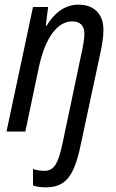

<svg xmlns="http://www.w3.org/2000/svg" viewBox="-20 -566 501 826"><path d="M177 240C266 240 300 186 327 58L412 -339C419 -371 425 -407 425 -436C425 -511 380 -546 317 -546C258 -546 212 -508 181 -456H177L187 -536H122L8 0H89L147 -276C175 -408 229 -474 291 -474C326 -474 343 -454 343 -421C343 -397 337 -365 330 -334L249 51C230 140 212 169 170 169C153 169 136 166 122 161V232C137 237 154 240 177 240Z"/></svg>

Font: Noto Sans Condensed
Style: Italic
Weight: 400
Width: 3
Italic angle: -12°
Designer: Monotype Design Team
Foundry: Monotype Imaging Inc.
Version: Version 2.013